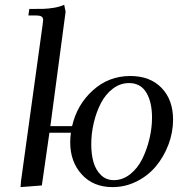

<svg xmlns="http://www.w3.org/2000/svg" viewBox="-20 -766 762 793"><path d="M64.9 6.8 66.9 -19 155.8 -662.1Q158.2 -681.6 158.2 -683.1Q158.2 -693.4 151.4 -697.8Q144.5 -702.1 127 -702.1H97.2L101.1 -729Q141.1 -729 159.9 -729.5Q178.7 -730 202.6 -733.9Q226.6 -737.8 245.1 -746.1L251 -717.8L188 -245.1H277.8Q297.9 -333.5 363.5 -392.8Q429.2 -452.1 518.1 -452.1Q600.1 -452.1 647.5 -402.8Q694.8 -353.5 694.8 -272Q694.8 -219.2 675.8 -168.9Q656.7 -118.7 624.3 -79.6Q591.8 -40.5 544.7 -16.8Q497.6 6.8 444.8 6.8Q365.2 6.8 317.6 -45.7Q270 -98.1 270 -178.2Q270 -198.2 272.9 -217.8H184.1L152.8 0ZM356.9 -169.9Q356.9 -128.4 366.2 -96.2Q375.5 -64 397 -43Q418.5 -22 450.2 -22Q486.8 -22 517.8 -46.6Q548.8 -71.3 567.9 -110.1Q586.9 -148.9 597.4 -193.4Q607.9 -237.8 607.9 -279.8Q607.9 -344.7 584.2 -383.8Q560.5 -422.9 513.2 -422.9Q476.6 -422.9 446 -399.7Q415.5 -376.5 396.5 -339.4Q377.4 -302.2 367.2 -258.3Q356.9 -214.4 356.9 -169.9Z"/></svg>

Font: Dihjauti S
Style: Bold Italic
Weight: 700
Italic angle: -9°
Designer: T. Christopher White
Version: Version 3.0.0